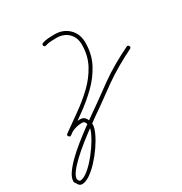

<svg xmlns="http://www.w3.org/2000/svg" viewBox="-194 -702 1082 1139"><g transform="rotate(-30 347.0 -132.0)"><path d="M250 -533Q246 -544 257 -548Q276 -555 298 -556.5Q320 -558 341 -558Q341 -558 341 -558Q341 -558 341 -558Q341 -558 341 -558Q400 -558 438 -521Q476 -484 476 -424Q476 -345 443 -282.5Q410 -220 357.5 -169Q305 -118 244 -74.5Q183 -31 127 10Q118 16 111 7Q103 -2 112 -9Q135 -28 163.5 -37Q192 -46 221 -46Q247 -46 259 -24.5Q271 -3 271 19Q271 41 255 75.5Q239 110 213 148Q187 186 156.5 219Q126 252 95.5 273Q65 294 41 294Q26 294 18 283Q10 272 3 260Q3 260 3 258Q2 255 2 255Q2 230 22 200.5Q42 171 75.5 138Q109 105 149 73Q189 41 229 11.5Q269 -18 303 -41.5Q337 -65 358 -80Q385 -100 412.5 -119.5Q440 -139 467 -159Q516 -194 569 -224.5Q622 -255 676 -281Q676 -281 676 -281Q676 -281 676 -281Q686 -286 692 -275Q697 -265 686 -259Q633 -233 581 -203Q529 -173 481 -139Q454 -119 426.5 -99.5Q399 -80 372 -60Q353 -47 321 -24.5Q289 -2 250 26.5Q211 55 171.5 86.5Q132 118 99 149Q66 180 46 207Q26 234 26 255Q26 255 25 252Q24 249 25 249Q27 254 31 262Q35 270 41 270Q61 270 87.5 250.5Q114 231 141.5 200Q169 169 193 134Q217 99 232 68Q247 37 247 19Q247 7 241.5 -7.5Q236 -22 221 -22Q196 -22 171.5 -14.5Q147 -7 128 9Q119 17 111 7Q104 -3 113 -10Q167 -49 226 -90.5Q285 -132 336 -180.5Q387 -229 419.5 -289Q452 -349 452 -424Q452 -474 421 -504Q390 -534 341 -534Q341 -534 341 -534Q341 -534 341 -534Q341 -534 341 -534Q341 -534 341 -534Q323 -534 302.5 -533Q282 -532 265 -526Q254 -522 250 -533Z"/></g></svg>

Font: FRB American Cursive Light
Style: Italic
Weight: 300
Italic angle: -25°
Version: Version 2.0;Modular Font Editor K font №1